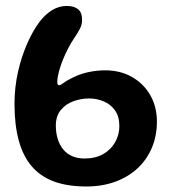

<svg xmlns="http://www.w3.org/2000/svg" viewBox="-20 -628 590 662"><path d="M278 15Q213 15 166.2 -2.2Q119.5 -19.5 89.5 -54.5Q59.5 -89.5 44.8 -143.2Q30 -197 30 -270Q30 -326.5 42 -379.8Q54 -433 73.8 -477.8Q93.5 -522.5 116.5 -553Q136.5 -579 160 -593.2Q183.5 -607.5 210 -607.5Q235.5 -607.5 249.2 -596.2Q263 -585 263 -559.5Q263 -542.5 255 -527.8Q247 -513 236.5 -497.5Q226.5 -483 216 -463.2Q205.5 -443.5 196.8 -421.8Q188 -400 182.8 -379.8Q177.5 -359.5 177.5 -344.5Q177.5 -339.5 179.2 -336.8Q181 -334 183.5 -334Q188.5 -334 199.8 -342.5Q211 -351 232 -361Q257 -373.5 285.5 -379.5Q314 -385.5 342.5 -385.5Q395 -385.5 435.2 -362.5Q475.5 -339.5 498.2 -299.8Q521 -260 521 -208.5Q521 -159.5 503.5 -118.2Q486 -77 453.8 -47.2Q421.5 -17.5 376.8 -1.2Q332 15 278 15ZM271.5 -81.5Q309.5 -81.5 336.2 -97Q363 -112.5 377.2 -138Q391.5 -163.5 391.5 -193.5Q391.5 -226 376.8 -247Q362 -268 338.2 -278.2Q314.5 -288.5 287 -288.5Q259.5 -288.5 233.2 -279Q207 -269.5 189.8 -248.8Q172.5 -228 172.5 -195Q172.5 -170 179 -149Q185.5 -128 198 -112.8Q210.5 -97.5 229 -89.5Q247.5 -81.5 271.5 -81.5Z"/></svg>

Font: Gluten Thin Medium
Style: Regular
Weight: 500
Version: Version 1.300